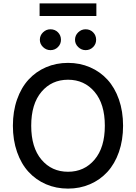

<svg xmlns="http://www.w3.org/2000/svg" viewBox="-20 -1111 808 1141"><path d="M384.3 9.8Q313.5 9.8 253.4 -16.1Q193.4 -42 149.7 -89.6Q106 -137.2 81.3 -207.8Q56.6 -278.3 56.6 -363.8Q56.6 -449.2 81.3 -519.8Q106 -590.3 149.7 -637.9Q193.4 -685.5 253.4 -711.4Q313.5 -737.3 384.3 -737.3Q454.6 -737.3 514.6 -711.4Q574.7 -685.5 618.4 -637.9Q662.1 -590.3 686.8 -519.8Q711.4 -449.2 711.4 -363.8Q711.4 -278.3 686.8 -207.8Q662.1 -137.2 618.4 -89.6Q574.7 -42 514.6 -16.1Q454.6 9.8 384.3 9.8ZM384.3 -637.2Q287.1 -637.2 226.3 -565.2Q165.5 -493.2 165.5 -363.8Q165.5 -234.4 226.3 -162.4Q287.1 -90.3 384.3 -90.3Q481 -90.3 542 -162.4Q603 -234.4 603 -363.8Q603 -493.2 542 -565.2Q481 -637.2 384.3 -637.2ZM552.7 -1090.8V-1016.1H215.3V-1090.8ZM279.8 -813Q254.9 -813 235.8 -831.3Q216.8 -849.6 216.8 -874.5Q216.8 -900.4 235.6 -918.7Q254.4 -937 279.8 -937Q306.6 -937 324.5 -918.9Q342.3 -900.9 342.3 -874.5Q342.3 -849.1 324.2 -831.1Q306.2 -813 279.8 -813ZM488.8 -813Q463.9 -813 444.8 -831.3Q425.8 -849.6 425.8 -874.5Q425.8 -900.4 444.6 -918.7Q463.4 -937 488.8 -937Q515.6 -937 533.4 -918.9Q551.3 -900.9 551.3 -874.5Q551.3 -849.1 533.2 -831.1Q515.1 -813 488.8 -813Z"/></svg>

Font: Karasuma Gothic
Style: Regular
Weight: 500
Designer: Rasmus Andersson / Ryoko Nishizuka
Foundry: Genbu
Version: Version 1.00